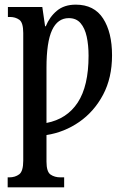

<svg xmlns="http://www.w3.org/2000/svg" viewBox="-20 -566 542 826"><path d="M13 240V197H20Q45 197 62.5 184Q80 171 80 125V-424Q80 -469 63 -481Q46 -493 23 -493H14V-536H162L174 -453H177Q193 -493 224.5 -519.5Q256 -546 306 -546Q385 -546 423.5 -486.5Q462 -427 462 -328Q462 -231 423.5 -158.5Q385 -86 321 -41.5Q257 3 180 15V129Q180 173 197.5 185Q215 197 240 197H256V240ZM180 -37Q268 -54 314.5 -125Q361 -196 361 -326Q361 -372 353 -408.5Q345 -445 326.5 -466.5Q308 -488 276 -488Q228 -488 204 -436.5Q180 -385 180 -275Z"/></svg>

Font: Noto Serif ExtraCondensed Medium
Style: Regular
Weight: 500
Width: 2
Designer: Monotype Design Team
Foundry: Monotype Imaging Inc.
Version: Version 2.015